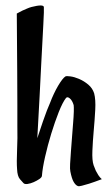

<svg xmlns="http://www.w3.org/2000/svg" viewBox="-20 -647 399 686"><path d="M113.3 -153.3Q125 -188.5 133.3 -212.9Q141.6 -237.3 147.5 -252Q154.3 -269.5 159.2 -280.3Q165 -295.9 172.4 -311.5Q179.7 -327.1 187.5 -340.3Q195.3 -353.5 202.1 -362.3Q209 -371.1 213.9 -374Q217.8 -376 231.9 -374Q246.1 -372.1 263.2 -364.7Q280.3 -357.4 295.4 -344.7Q310.5 -332 316.4 -313.5Q322.3 -291 320.3 -254.9Q318.4 -218.8 314.9 -180.7Q311.5 -142.6 310.1 -108.4Q308.6 -74.2 314.5 -56.6Q318.4 -46.9 322.3 -37.1Q326.2 -29.3 331.5 -21Q336.9 -12.7 343.8 -6.8Q315.4 3.9 298.3 9.3Q281.2 14.6 272.5 16.6Q261.7 19.5 257.8 17.6Q250 14.6 243.2 2.9Q236.3 -8.8 231.4 -34.2Q229.5 -42 230.5 -61.5Q231.4 -81.1 233.4 -105.5Q235.4 -129.9 237.3 -156.7Q239.3 -183.6 241.2 -207Q243.2 -230.5 243.7 -248Q244.1 -265.6 243.2 -271.5Q238.3 -288.1 229.5 -295.4Q220.7 -302.7 215.8 -296.9Q204.1 -282.2 189.9 -246.6Q175.8 -210.9 163.1 -169.4Q150.4 -127.9 141.1 -86.9Q131.8 -45.9 129.9 -19.5Q129.9 -13.7 120.6 -7.3Q111.3 -1 100.1 3.9Q88.9 8.8 78.1 10.3Q67.4 11.7 63.5 6.8Q60.5 3.9 51.3 -6.8Q42 -17.6 41 -43Q39.1 -67.4 41 -109.9Q43 -152.3 42 -199.2V-271.5Q42 -315.4 41.5 -393.1Q41 -470.7 40 -598.6Q50.8 -604.5 59.6 -608.9Q68.4 -613.3 76.2 -616.2Q85 -620.1 92.8 -622.1Q134.8 -632.8 136.7 -622.1Q137.7 -612.3 134.8 -559.6Q133.8 -537.1 131.8 -502.9Q129.9 -468.8 127.4 -419.9Q125 -371.1 121.6 -305.2Q118.2 -239.3 113.3 -153.3Z"/></svg>

Font: Rancho
Style: Regular
Weight: 400
Designer: Font Diner, Inc
Foundry: Font Diner, Inc
Version: Version 1.000